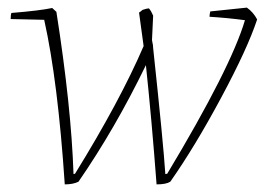

<svg xmlns="http://www.w3.org/2000/svg" viewBox="-20 -477 701 504"><path d="M150 7Q132 -264 96 -425L8 -427Q8 -438 10 -443Q84 -449 117 -456L128 -446Q167 -198 173 -20L177 -21Q295 -212 357 -356Q353 -386 345 -444Q347 -445 350 -447.5Q353 -450 354 -451Q357 -452 364 -454L371 -455Q377 -448 382 -436Q381 -416 379 -372Q379 -370 380 -366Q381 -362 381.5 -358.5Q382 -355 382 -351Q409 -99 414 -20L419 -21Q586 -299 623 -424Q578 -430 530 -433Q530 -439 532 -447Q618 -456 628 -457Q645 -445 655 -426Q630 -350 560.5 -220.5Q491 -91 427 0Q416 7 391 7Q378 -165 363 -306Q282 -139 186 0Q172 7 150 7Z"/></svg>

Font: Albura ExtraLight
Style: Italic
Weight: 156
Italic angle: -7°
Designer: Mercedes Jáuregui
Foundry: Omnibus-Type Team
Version: Version 1.000